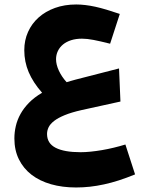

<svg xmlns="http://www.w3.org/2000/svg" viewBox="-20 -558 649 853"><path d="M580.1 216.8Q542 232.4 507.8 243.4Q473.6 254.4 441.9 261.2Q410.2 268.1 379.6 271.5Q349.1 274.9 317.9 274.9Q256.8 274.9 206.5 260.5Q156.2 246.1 120.1 218.3Q84 190.4 64 149.9Q43.9 109.4 43.9 57.1Q43.9 29.3 50.3 2Q56.6 -25.4 71 -51.5Q85.4 -77.6 108.9 -101.6Q132.3 -125.5 167 -146Q127 -191.4 107.4 -237.5Q87.9 -283.7 87.9 -335Q87.9 -378.9 104.5 -416Q121.1 -453.1 151.4 -480.2Q181.6 -507.3 224.1 -522.7Q266.6 -538.1 318.8 -538.1Q337.9 -538.1 358.9 -535.6Q379.9 -533.2 403.3 -528.1Q426.8 -522.9 453.6 -514.9Q480.5 -506.8 512.2 -496.1L469.2 -363.8Q424.8 -375 395.8 -380.6Q366.7 -386.2 344.2 -386.2Q317.4 -386.2 296.1 -379.4Q274.9 -372.6 260 -360.4Q245.1 -348.1 237.1 -331.3Q229 -314.5 229 -294.9Q229 -271 241.5 -244.1Q253.9 -217.3 275.9 -192.9Q285.6 -195.8 294.9 -198.5Q304.2 -201.2 314.9 -204.1L508.8 -253.9L515.1 -106.9L341.8 -68.8Q296.9 -58.6 267.3 -46.4Q237.8 -34.2 220.5 -20.8Q203.1 -7.3 196 7.3Q189 22 189 37.1Q189 79.1 227.3 98.6Q265.6 118.2 337.9 118.2Q358.9 118.2 383.1 115.7Q407.2 113.3 433.1 108.9Q459 104.5 485.4 98.1Q511.7 91.8 537.1 84Z"/></svg>

Font: DimaExpo
Style: Bold
Weight: 700
Width: 6
Designer: R.Balvardi
Foundry: Dima Software Group
Version: Version 1.00;June 11, 2019;FontCreator 11.5.0.2427 64-bit